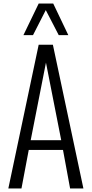

<svg xmlns="http://www.w3.org/2000/svg" viewBox="-20 -1062 517 1082"><path d="M27 0 198 -810H278L450 0H375L335 -217H142L101 0ZM153 -272H325L239 -709ZM112 -864 198 -1042H280L365 -864H311L238 -1005L166 -864Z"/></svg>

Font: Oswald Light
Style: Regular
Weight: 300
Designer: Vernon Adams
Foundry: Vernon Adams
Version: Version 4.103;gftools[0.9.33.dev8+g029e19f]